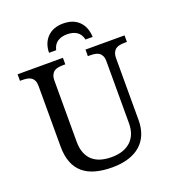

<svg xmlns="http://www.w3.org/2000/svg" viewBox="-161 -1029 1039 1159"><g transform="rotate(-20 358.5 -449.0)"><path d="M361.8 9.8Q302.7 9.8 255.9 -2.7Q209 -15.1 176.5 -42.2Q144 -69.3 127 -112.1Q109.9 -154.8 109.9 -215.8V-604Q109.9 -626 103.3 -639.4Q96.7 -652.8 85.4 -660.2Q74.2 -667.5 59.3 -669.7Q44.4 -671.9 27.8 -671.9H15.1V-713.9H306.2V-671.9H293Q276.4 -671.9 261.2 -669.4Q246.1 -667 235.1 -659.4Q224.1 -651.9 217.5 -637.7Q210.9 -623.5 210.9 -600.1V-210Q210.9 -166.5 223.4 -136Q235.8 -105.5 258.1 -86.4Q280.3 -67.4 310.8 -58.6Q341.3 -49.8 377.9 -49.8Q421.4 -49.8 452.9 -61.5Q484.4 -73.2 505.1 -94Q525.9 -114.7 535.9 -143.3Q545.9 -171.9 545.9 -206.1V-604Q545.9 -626 539.3 -639.4Q532.7 -652.8 521.5 -660.2Q510.3 -667.5 495.4 -669.7Q480.5 -671.9 463.9 -671.9H451.2V-713.9H702.1V-671.9H689Q672.4 -671.9 657.2 -669.4Q642.1 -667 631.1 -659.4Q620.1 -651.9 613.5 -637.7Q606.9 -623.5 606.9 -600.1V-204.1Q606.9 -154.3 591.1 -114.5Q575.2 -74.7 544.2 -47.1Q513.2 -19.5 467.3 -4.9Q421.4 9.8 361.8 9.8ZM518.1 -771H472.2Q463.9 -807.1 439.2 -823Q414.6 -838.9 377.9 -838.9Q341.3 -838.9 316.7 -823Q292 -807.1 283.7 -771H237.8Q238.8 -833 275.9 -870.6Q313 -908.2 377.9 -908.2Q441.4 -908.2 478.5 -871.8Q515.6 -835.4 518.1 -771Z"/></g></svg>

Font: Noto Serif
Style: Regular
Weight: 400
Designer: Monotype Design team
Foundry: Monotype Imaging Inc.
Version: Version 1.02